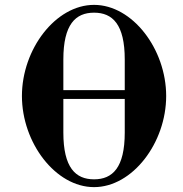

<svg xmlns="http://www.w3.org/2000/svg" viewBox="-20 -750 752 788"><path d="M240 -206V-344H492V-206C492 -62 442 -14 366 -14C290 -14 240 -62 240 -206ZM70 -356C70 -164 208 18 366 18C524 18 662 -164 662 -356C662 -548 524 -730 366 -730C208 -730 70 -548 70 -356ZM240 -380V-506C240 -650 290 -698 366 -698C442 -698 492 -650 492 -506V-380Z"/></svg>

Font: Old Standard
Style: Bold
Weight: 700
Designer: Alexey Kryukov <alexios@thessalonica.org.ru>
Version: Version 2.0.2